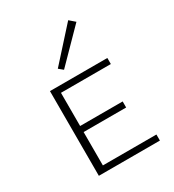

<svg xmlns="http://www.w3.org/2000/svg" viewBox="-173 -808 821 907"><g transform="rotate(-30 238.0 -354.5)"><path d="M206 -516 183 -535 340 -709 370 -683ZM431 -33V0H98V-462H411V-429H139V-248H371V-215H139V-33Z"/></g></svg>

Font: Ysabeau SC Light
Style: Regular
Weight: 300
Designer: Christian Thalmann (Catharsis Fonts)
Version: Version 0.003